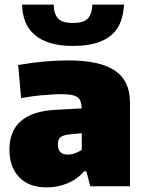

<svg xmlns="http://www.w3.org/2000/svg" viewBox="-20 -811 630 836"><path d="M184 5Q106 5 63.5 -39.5Q21 -84 21 -159Q21 -323 224 -333L336 -339Q335 -357 331 -369Q327 -381 317 -388Q307 -395 289.5 -398Q272 -401 245 -401Q228 -401 206 -399.5Q184 -398 160 -396Q136 -394 113 -390.5Q90 -387 72 -384L59 -528Q116 -538 171.5 -543Q227 -548 276 -548Q415 -548 480.5 -503.5Q546 -459 546 -365V0H373L356 -65H346Q316 -30 273 -12.5Q230 5 184 5ZM274 -138Q291 -138 308.5 -144.5Q326 -151 336 -159V-231L284 -226Q255 -223 243.5 -213.5Q232 -204 232 -182Q232 -138 274 -138ZM298 -611Q239 -611 197.5 -624Q156 -637 129.5 -660.5Q103 -684 90 -717Q77 -750 76 -791H214Q214 -752 232 -731.5Q250 -711 298 -711Q346 -711 363.5 -731.5Q381 -752 382 -791H520Q518 -750 505.5 -716.5Q493 -683 466.5 -659.5Q440 -636 398.5 -623.5Q357 -611 298 -611Z"/></svg>

Font: Encode Sans Narrow
Style: Black
Weight: 900
Designer: Pablo Impallari, Andres Torresi
Foundry: Pablo Impallari, Andres Torresi
Version: Version 1.000; ttfautohint (v1.00) -l 8 -r 50 -G 200 -x 14 -